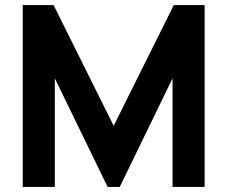

<svg xmlns="http://www.w3.org/2000/svg" viewBox="-20 -740 900 760"><path d="M70 0H197V-430L406 0H454L663 -430V0H790V-720H668L430 -242L192 -720H70Z"/></svg>

Font: Eudonet ExtraBold
Style: Regular
Weight: 800
Designer: Mikhail Sharanda
Foundry: Mikhail Sharanda
Version: Version 4.503;Glyphs 3.1.2 (3151)